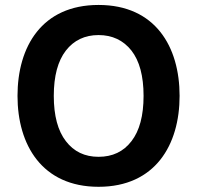

<svg xmlns="http://www.w3.org/2000/svg" viewBox="-20 -734 780 760"><path d="M370.1 -714.4C145.5 -714.4 49.3 -549.3 49.3 -354.5C49.3 -160.2 146.5 5.4 370.1 5.4C594.2 5.4 690.9 -160.2 690.9 -354.5C690.9 -549.3 594.7 -714.4 370.1 -714.4ZM370.1 -595.2C424.3 -595.2 467.8 -574.7 500 -534.2C532.2 -493.2 548.3 -433.1 548.3 -354.5C548.3 -275.9 532.2 -216.3 500.5 -175.3C468.8 -133.8 425.3 -113.3 370.1 -113.3C315.4 -113.3 272.5 -133.8 240.7 -175.3C209 -216.3 192.9 -275.9 192.9 -354.5C192.9 -433.1 209 -492.7 240.7 -533.7C272.5 -574.7 315.9 -595.2 370.1 -595.2Z"/></svg>

Font: Estedad Bold
Style: Regular
Weight: 700
Designer: Amin Abedi
Version: Version 7.3